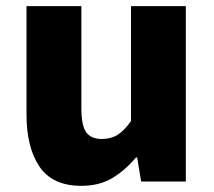

<svg xmlns="http://www.w3.org/2000/svg" viewBox="-20 -589 694 623"><path d="M244 14Q150 14 108 -48.5Q66 -111 66 -217V-569H244V-239Q244 -181 260 -159.5Q276 -138 310 -138Q340 -138 361.5 -151.5Q383 -165 405 -196V-569H583V0H438L425 -78H421Q386 -36 344 -11Q302 14 244 14Z"/></svg>

Font: Noto Sans SC Thin Black
Style: Regular
Weight: 900
Version: Version 2.004-H2;hotconv 1.0.118;makeotfexe 2.5.65603